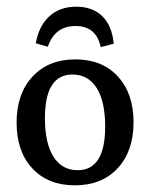

<svg xmlns="http://www.w3.org/2000/svg" viewBox="-20 -553 455 582"><path d="M207 8.8Q126 8.8 78.1 -42.5Q30.3 -93.8 30.3 -181.2Q30.3 -269 78.6 -321Q127 -373 208.5 -373Q289.6 -373 337.2 -321.3Q384.8 -269.5 384.8 -182.6Q384.8 -94.7 336.7 -43Q288.6 8.8 207 8.8ZM215.3 -37.1Q298.8 -37.1 298.8 -169.4Q298.8 -245.6 272.9 -286.4Q247.1 -327.1 199.7 -327.1Q116.2 -327.1 116.2 -194.8Q116.2 -118.7 142.1 -77.9Q168 -37.1 215.3 -37.1ZM210.9 -532.7Q260.7 -532.7 290.3 -503.7Q319.8 -474.6 324.7 -420.4L285.2 -410.2Q272 -474.1 209 -474.1Q146 -474.1 125 -411.1L88.4 -421.9Q98.1 -475.1 129.9 -503.9Q161.6 -532.7 210.9 -532.7Z"/></svg>

Font: Markazi Text
Style: Regular
Weight: 400
Designer: Borna Izadpanah (Arabic designer), Fiona Ross (Arabic design director) and Florian Runge (Latin designer)
Foundry: Borna Izadpanah and Florian Runge
Version: Version 1.000